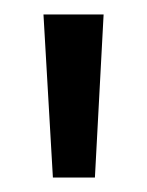

<svg xmlns="http://www.w3.org/2000/svg" viewBox="-20 -775 203 265"><path d="M53 -530 40 -755H123L111 -530Z"/></svg>

Font: DM Sans 9pt
Style: Regular
Weight: 400
Designer: Colophon Foundry, Jonny Pinhorn
Foundry: Colophon Foundry
Version: Version 4.004;gftools[0.9.30]